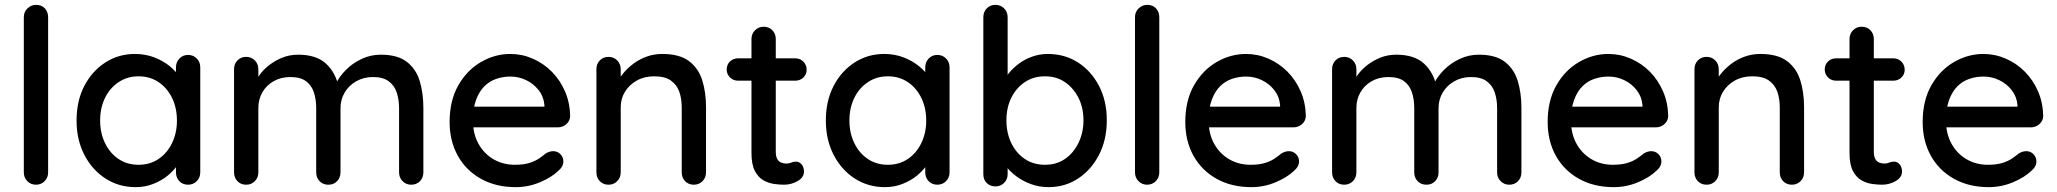

<svg xmlns="http://www.w3.org/2000/svg" viewBox="-20 -760 8465 790"><path d="M178 -51Q178 -29 163.5 -14.5Q149 0 128 0Q107 0 92.5 -14.5Q78 -29 78 -51V-689Q78 -711 93 -725.5Q108 -740 129 -740Q151 -740 164.5 -725.5Q178 -711 178 -689Z M754 -534Q775 -534 789.5 -519.5Q804 -505 804 -483V-51Q804 -29 789.5 -14.5Q775 0 754 0Q732 0 718 -14.5Q704 -29 704 -51V-123L724 -120Q724 -102 709.5 -80Q695 -58 670 -37.5Q645 -17 611 -3.5Q577 10 538 10Q469 10 414 -25.5Q359 -61 327 -123Q295 -185 295 -264Q295 -345 327 -406.5Q359 -468 413.5 -503Q468 -538 535 -538Q578 -538 614.5 -524Q651 -510 678 -488Q705 -466 720 -441.5Q735 -417 735 -395L704 -392V-483Q704 -504 718 -519Q732 -534 754 -534ZM550 -82Q597 -82 632.5 -106Q668 -130 688 -171.5Q708 -213 708 -264Q708 -316 688 -357Q668 -398 632.5 -422Q597 -446 550 -446Q504 -446 468 -422Q432 -398 412 -357Q392 -316 392 -264Q392 -213 412 -171.5Q432 -130 467.5 -106Q503 -82 550 -82Z M1207 -535Q1281 -535 1321 -498.5Q1361 -462 1374 -400L1358 -405L1365 -421Q1378 -447 1404.5 -473.5Q1431 -500 1468 -517.5Q1505 -535 1547 -535Q1616 -535 1654 -505.5Q1692 -476 1707 -426.5Q1722 -377 1722 -316V-51Q1722 -29 1708 -14.5Q1694 0 1672 0Q1651 0 1636.5 -14.5Q1622 -29 1622 -51V-315Q1622 -350 1612.5 -379Q1603 -408 1579.5 -425.5Q1556 -443 1515 -443Q1476 -443 1445.5 -425.5Q1415 -408 1398 -379Q1381 -350 1381 -315V-51Q1381 -29 1367 -14.5Q1353 0 1331 0Q1309 0 1295 -14.5Q1281 -29 1281 -51V-316Q1281 -351 1271.5 -380Q1262 -409 1239 -426Q1216 -443 1175 -443Q1136 -443 1106 -426Q1076 -409 1059.5 -380Q1043 -351 1043 -316V-51Q1043 -29 1028.5 -14.5Q1014 0 993 0Q971 0 957 -14.5Q943 -29 943 -51V-475Q943 -497 957 -511.5Q971 -526 993 -526Q1014 -526 1028.5 -511.5Q1043 -497 1043 -475V-416L1024 -405Q1031 -427 1047 -450Q1063 -473 1087.5 -492Q1112 -511 1142 -523Q1172 -535 1207 -535Z M2102 10Q2020 10 1958.5 -24.5Q1897 -59 1863.5 -119.5Q1830 -180 1830 -258Q1830 -346 1865.5 -408.5Q1901 -471 1958.5 -504.5Q2016 -538 2080 -538Q2128 -538 2172.5 -518.5Q2217 -499 2251 -464.5Q2285 -430 2305 -383.5Q2325 -337 2326 -282Q2325 -262 2310 -249Q2295 -236 2275 -236H1887L1863 -321H2239L2220 -303V-328Q2217 -363 2196 -389.5Q2175 -416 2144.5 -430.5Q2114 -445 2080 -445Q2050 -445 2022 -435.5Q1994 -426 1973 -405Q1952 -384 1939 -349.5Q1926 -315 1926 -264Q1926 -209 1949 -168Q1972 -127 2011 -104.5Q2050 -82 2098 -82Q2134 -82 2158 -89.5Q2182 -97 2198 -108Q2214 -119 2226 -129Q2242 -138 2256 -138Q2274 -138 2286 -125.5Q2298 -113 2298 -96Q2298 -74 2276 -56Q2249 -30 2201.5 -10Q2154 10 2102 10Z M2705 -538Q2776 -538 2815 -508.5Q2854 -479 2869.5 -429.5Q2885 -380 2885 -319V-51Q2885 -29 2870.5 -14.5Q2856 0 2835 0Q2813 0 2799 -14.5Q2785 -29 2785 -51V-318Q2785 -354 2775 -382.5Q2765 -411 2740.5 -428.5Q2716 -446 2672 -446Q2631 -446 2600 -428.5Q2569 -411 2551.5 -382.5Q2534 -354 2534 -318V-51Q2534 -29 2519.5 -14.5Q2505 0 2484 0Q2462 0 2448 -14.5Q2434 -29 2434 -51V-475Q2434 -497 2448 -511.5Q2462 -526 2484 -526Q2505 -526 2519.5 -511.5Q2534 -497 2534 -475V-419L2516 -409Q2523 -431 2540.5 -453.5Q2558 -476 2583 -495.5Q2608 -515 2639 -526.5Q2670 -538 2705 -538Z M3017 -520H3252Q3272 -520 3285.5 -506.5Q3299 -493 3299 -473Q3299 -454 3285.5 -441Q3272 -428 3252 -428H3017Q2997 -428 2983.5 -441.5Q2970 -455 2970 -474Q2970 -494 2983.5 -507Q2997 -520 3017 -520ZM3122 -650Q3144 -650 3158 -635.5Q3172 -621 3172 -599V-135Q3172 -117 3178 -106Q3184 -95 3194.5 -91Q3205 -87 3216 -87Q3227 -87 3235.5 -91Q3244 -95 3256 -95Q3268 -95 3278 -84Q3288 -73 3288 -54Q3288 -30 3262 -15Q3236 0 3206 0Q3189 0 3166 -3Q3143 -6 3121.5 -18Q3100 -30 3086 -56.5Q3072 -83 3072 -131V-599Q3072 -621 3086.5 -635.5Q3101 -650 3122 -650Z M3837 -534Q3858 -534 3872.5 -519.5Q3887 -505 3887 -483V-51Q3887 -29 3872.5 -14.5Q3858 0 3837 0Q3815 0 3801 -14.5Q3787 -29 3787 -51V-123L3807 -120Q3807 -102 3792.5 -80Q3778 -58 3753 -37.5Q3728 -17 3694 -3.5Q3660 10 3621 10Q3552 10 3497 -25.5Q3442 -61 3410 -123Q3378 -185 3378 -264Q3378 -345 3410 -406.5Q3442 -468 3496.5 -503Q3551 -538 3618 -538Q3661 -538 3697.5 -524Q3734 -510 3761 -488Q3788 -466 3803 -441.5Q3818 -417 3818 -395L3787 -392V-483Q3787 -504 3801 -519Q3815 -534 3837 -534ZM3633 -82Q3680 -82 3715.5 -106Q3751 -130 3771 -171.5Q3791 -213 3791 -264Q3791 -316 3771 -357Q3751 -398 3715.5 -422Q3680 -446 3633 -446Q3587 -446 3551 -422Q3515 -398 3495 -357Q3475 -316 3475 -264Q3475 -213 3495 -171.5Q3515 -130 3550.5 -106Q3586 -82 3633 -82Z M4291 -538Q4361 -538 4415.5 -503Q4470 -468 4502 -406.5Q4534 -345 4534 -265Q4534 -185 4502 -123Q4470 -61 4416 -25.5Q4362 10 4294 10Q4256 10 4222 -2.5Q4188 -15 4162 -34.5Q4136 -54 4119.5 -76Q4103 -98 4099 -117L4126 -130V-43Q4126 -22 4111.5 -7.5Q4097 7 4076 7Q4054 7 4040 -7Q4026 -21 4026 -43V-689Q4026 -711 4040 -725.5Q4054 -740 4076 -740Q4097 -740 4111.5 -725.5Q4126 -711 4126 -689V-408L4110 -417Q4113 -436 4129 -456.5Q4145 -477 4169.5 -496Q4194 -515 4225.5 -526.5Q4257 -538 4291 -538ZM4280 -446Q4232 -446 4196.5 -422Q4161 -398 4141 -357.5Q4121 -317 4121 -265Q4121 -213 4141 -171.5Q4161 -130 4196.5 -106Q4232 -82 4280 -82Q4327 -82 4362 -106Q4397 -130 4417.5 -172Q4438 -214 4438 -265Q4438 -317 4417.5 -357.5Q4397 -398 4362 -422Q4327 -446 4280 -446Z M4750 -51Q4750 -29 4735.5 -14.5Q4721 0 4700 0Q4679 0 4664.5 -14.5Q4650 -29 4650 -51V-689Q4650 -711 4665 -725.5Q4680 -740 4701 -740Q4723 -740 4736.5 -725.5Q4750 -711 4750 -689Z M5129 10Q5047 10 4985.5 -24.5Q4924 -59 4890.5 -119.5Q4857 -180 4857 -258Q4857 -346 4892.5 -408.5Q4928 -471 4985.5 -504.5Q5043 -538 5107 -538Q5155 -538 5199.5 -518.5Q5244 -499 5278 -464.5Q5312 -430 5332 -383.5Q5352 -337 5353 -282Q5352 -262 5337 -249Q5322 -236 5302 -236H4914L4890 -321H5266L5247 -303V-328Q5244 -363 5223 -389.5Q5202 -416 5171.5 -430.5Q5141 -445 5107 -445Q5077 -445 5049 -435.5Q5021 -426 5000 -405Q4979 -384 4966 -349.5Q4953 -315 4953 -264Q4953 -209 4976 -168Q4999 -127 5038 -104.5Q5077 -82 5125 -82Q5161 -82 5185 -89.5Q5209 -97 5225 -108Q5241 -119 5253 -129Q5269 -138 5283 -138Q5301 -138 5313 -125.5Q5325 -113 5325 -96Q5325 -74 5303 -56Q5276 -30 5228.5 -10Q5181 10 5129 10Z M5725 -535Q5799 -535 5839 -498.5Q5879 -462 5892 -400L5876 -405L5883 -421Q5896 -447 5922.5 -473.5Q5949 -500 5986 -517.5Q6023 -535 6065 -535Q6134 -535 6172 -505.5Q6210 -476 6225 -426.5Q6240 -377 6240 -316V-51Q6240 -29 6226 -14.5Q6212 0 6190 0Q6169 0 6154.5 -14.5Q6140 -29 6140 -51V-315Q6140 -350 6130.5 -379Q6121 -408 6097.5 -425.5Q6074 -443 6033 -443Q5994 -443 5963.5 -425.5Q5933 -408 5916 -379Q5899 -350 5899 -315V-51Q5899 -29 5885 -14.5Q5871 0 5849 0Q5827 0 5813 -14.5Q5799 -29 5799 -51V-316Q5799 -351 5789.5 -380Q5780 -409 5757 -426Q5734 -443 5693 -443Q5654 -443 5624 -426Q5594 -409 5577.5 -380Q5561 -351 5561 -316V-51Q5561 -29 5546.5 -14.5Q5532 0 5511 0Q5489 0 5475 -14.5Q5461 -29 5461 -51V-475Q5461 -497 5475 -511.5Q5489 -526 5511 -526Q5532 -526 5546.5 -511.5Q5561 -497 5561 -475V-416L5542 -405Q5549 -427 5565 -450Q5581 -473 5605.5 -492Q5630 -511 5660 -523Q5690 -535 5725 -535Z M6620 10Q6538 10 6476.5 -24.5Q6415 -59 6381.5 -119.5Q6348 -180 6348 -258Q6348 -346 6383.5 -408.5Q6419 -471 6476.5 -504.5Q6534 -538 6598 -538Q6646 -538 6690.5 -518.5Q6735 -499 6769 -464.5Q6803 -430 6823 -383.5Q6843 -337 6844 -282Q6843 -262 6828 -249Q6813 -236 6793 -236H6405L6381 -321H6757L6738 -303V-328Q6735 -363 6714 -389.5Q6693 -416 6662.5 -430.5Q6632 -445 6598 -445Q6568 -445 6540 -435.5Q6512 -426 6491 -405Q6470 -384 6457 -349.5Q6444 -315 6444 -264Q6444 -209 6467 -168Q6490 -127 6529 -104.5Q6568 -82 6616 -82Q6652 -82 6676 -89.5Q6700 -97 6716 -108Q6732 -119 6744 -129Q6760 -138 6774 -138Q6792 -138 6804 -125.5Q6816 -113 6816 -96Q6816 -74 6794 -56Q6767 -30 6719.5 -10Q6672 10 6620 10Z M7223 -538Q7294 -538 7333 -508.5Q7372 -479 7387.5 -429.5Q7403 -380 7403 -319V-51Q7403 -29 7388.5 -14.5Q7374 0 7353 0Q7331 0 7317 -14.5Q7303 -29 7303 -51V-318Q7303 -354 7293 -382.5Q7283 -411 7258.5 -428.5Q7234 -446 7190 -446Q7149 -446 7118 -428.5Q7087 -411 7069.5 -382.5Q7052 -354 7052 -318V-51Q7052 -29 7037.5 -14.5Q7023 0 7002 0Q6980 0 6966 -14.5Q6952 -29 6952 -51V-475Q6952 -497 6966 -511.5Q6980 -526 7002 -526Q7023 -526 7037.5 -511.5Q7052 -497 7052 -475V-419L7034 -409Q7041 -431 7058.5 -453.5Q7076 -476 7101 -495.5Q7126 -515 7157 -526.5Q7188 -538 7223 -538Z M7535 -520H7770Q7790 -520 7803.5 -506.5Q7817 -493 7817 -473Q7817 -454 7803.5 -441Q7790 -428 7770 -428H7535Q7515 -428 7501.5 -441.5Q7488 -455 7488 -474Q7488 -494 7501.5 -507Q7515 -520 7535 -520ZM7640 -650Q7662 -650 7676 -635.5Q7690 -621 7690 -599V-135Q7690 -117 7696 -106Q7702 -95 7712.5 -91Q7723 -87 7734 -87Q7745 -87 7753.5 -91Q7762 -95 7774 -95Q7786 -95 7796 -84Q7806 -73 7806 -54Q7806 -30 7780 -15Q7754 0 7724 0Q7707 0 7684 -3Q7661 -6 7639.5 -18Q7618 -30 7604 -56.5Q7590 -83 7590 -131V-599Q7590 -621 7604.5 -635.5Q7619 -650 7640 -650Z M8163 10Q8081 10 8019.5 -24.5Q7958 -59 7924.5 -119.5Q7891 -180 7891 -258Q7891 -346 7926.5 -408.5Q7962 -471 8019.5 -504.5Q8077 -538 8141 -538Q8189 -538 8233.5 -518.5Q8278 -499 8312 -464.5Q8346 -430 8366 -383.5Q8386 -337 8387 -282Q8386 -262 8371 -249Q8356 -236 8336 -236H7948L7924 -321H8300L8281 -303V-328Q8278 -363 8257 -389.5Q8236 -416 8205.5 -430.5Q8175 -445 8141 -445Q8111 -445 8083 -435.5Q8055 -426 8034 -405Q8013 -384 8000 -349.5Q7987 -315 7987 -264Q7987 -209 8010 -168Q8033 -127 8072 -104.5Q8111 -82 8159 -82Q8195 -82 8219 -89.5Q8243 -97 8259 -108Q8275 -119 8287 -129Q8303 -138 8317 -138Q8335 -138 8347 -125.5Q8359 -113 8359 -96Q8359 -74 8337 -56Q8310 -30 8262.5 -10Q8215 10 8163 10Z"/></svg>

Font: Quicksand Light SemiBold
Style: Regular
Weight: 600
Version: Version 3.004